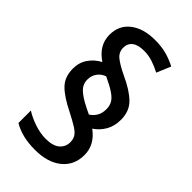

<svg xmlns="http://www.w3.org/2000/svg" viewBox="-232 -829 885 885"><g transform="rotate(45 210.5 -387.0)"><path d="M46 -401Q46 -441 67 -471Q88 -501 121 -518Q55 -562 55 -630Q55 -692 100.5 -727Q146 -762 221 -762Q262 -762 294.5 -753.5Q327 -745 360 -728L331 -659Q302 -674 275.5 -682.5Q249 -691 221 -691Q181 -691 161.5 -675.5Q142 -660 142 -633Q142 -604 164.5 -585.5Q187 -567 235 -544Q301 -514 335.5 -480Q370 -446 370 -391Q370 -349 352 -318Q334 -287 305 -268Q366 -223 366 -157Q366 -90 318 -51Q270 -12 187 -12Q144 -12 109 -20.5Q74 -29 46 -46V-127Q74 -109 112.5 -96Q151 -83 186 -83Q233 -83 255.5 -102.5Q278 -122 278 -152Q278 -172 269.5 -186Q261 -200 239 -214Q217 -228 176 -249Q109 -282 77.5 -314.5Q46 -347 46 -401ZM129 -412Q129 -382 151 -361Q173 -340 217 -318L248 -303Q266 -314 277 -332.5Q288 -351 288 -377Q288 -399 279 -415.5Q270 -432 246.5 -448Q223 -464 180 -484Q157 -476 143 -457Q129 -438 129 -412Z"/></g></svg>

Font: Noto Sans Hebrew Condensed Medium
Style: Regular
Weight: 500
Width: 3
Designer: Monotype Design Team
Foundry: Monotype Imaging Inc.
Version: Version 2.004; ttfautohint (v1.8.4.7-5d5b)